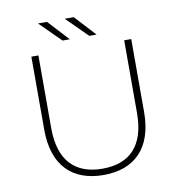

<svg xmlns="http://www.w3.org/2000/svg" viewBox="-93 -957 979 1047"><g transform="rotate(-10 396.5 -434.0)"><path d="M397 4C568 4 673 -96 673 -295V-700H634V-297C634 -117 548 -31 397 -31C246 -31 159 -117 159 -297V-700H120V-295C120 -96 225 4 397 4ZM491 -757 385 -872H335L451 -757ZM343 -757 237 -872H187L303 -757Z"/></g></svg>

Font: Montserrat-Alt1 ExtLt
Style: Regular
Weight: 200
Designer: Differentunic
Foundry: Differentunic
Version: Version 7.222